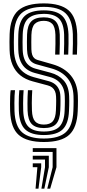

<svg xmlns="http://www.w3.org/2000/svg" viewBox="-20 -829 516 1133"><path d="M238.8 9Q139 9 91.2 -32.1Q43.5 -73.2 39.8 -173Q39.2 -190.2 39.2 -213.6Q39.1 -237 40 -259.6Q40.8 -282.2 43 -296.7H68.6Q67 -285.4 66 -265.4Q65 -245.4 64.9 -221.5Q64.7 -197.7 65.5 -174Q68.8 -84.9 110.4 -48.2Q151.9 -11.5 238.8 -11.5Q328.7 -11.5 369 -49.3Q409.3 -87 412.9 -174Q413.5 -189.2 413.9 -203.5Q414.2 -217.8 414.3 -232.5Q414.3 -247.1 413.7 -263.3Q411.3 -328.2 377.4 -368.5Q343.5 -408.8 283.3 -425.3L195.8 -449.4Q178 -454.4 165.6 -465Q153.3 -475.6 146.8 -493.4Q140.3 -511.1 139.5 -537Q138.8 -561.6 138.9 -581.2Q139 -600.8 139.7 -625.4Q141.6 -679.1 164.8 -702.9Q187.9 -726.7 238.6 -726.7Q285.5 -726.7 308 -703.5Q330.5 -680.3 332.7 -624.6Q333.4 -603.4 332.9 -570.3Q332.5 -537.2 331.3 -506.8H305.5Q306.7 -538.4 307.2 -569.9Q307.7 -601.3 307 -623.9Q305.4 -670.6 288.2 -688.4Q271 -706.1 238.6 -706.1Q203.4 -706.1 185.2 -688.1Q166.9 -670 165.3 -622.7Q164.7 -602.4 164.7 -581.2Q164.7 -560 165.2 -537.8Q165.8 -518.2 170.1 -505.5Q174.4 -492.8 182.4 -485.6Q190.4 -478.4 201.7 -475.1L288.7 -450.2Q359 -430.4 397.9 -383.5Q436.8 -336.5 439.4 -264.4Q440.1 -250 440 -234.3Q440 -218.5 439.6 -202.9Q439.3 -187.2 438.6 -173Q434.6 -75.6 388.3 -33.3Q342.1 9 238.8 9ZM238.8 -32.1Q164.6 -32.1 129.5 -64.5Q94.3 -96.9 91.3 -174.9Q90.7 -194.9 90.7 -217.7Q90.8 -240.4 91.5 -261.4Q92.3 -282.4 93.9 -296.7H119.4Q118 -281.7 117.3 -261.6Q116.5 -241.5 116.4 -219.3Q116.4 -197.1 117 -175.7Q119.5 -109.2 148.1 -81Q176.8 -52.8 238.8 -52.8Q303.3 -52.8 331.1 -82.1Q358.9 -111.4 361.4 -176.1Q362.1 -191.4 362.4 -205.1Q362.7 -218.9 362.8 -232.6Q362.9 -246.3 362.2 -261.2Q361.2 -292.1 350.4 -314.9Q339.6 -337.7 320 -352.8Q300.4 -367.9 272.5 -375.2L184.2 -398.7Q156.9 -406.1 135.6 -422.3Q114.3 -438.4 101.8 -466.1Q89.2 -493.8 88 -535.5Q87.5 -552.8 87.4 -567.4Q87.3 -582 87.5 -596.3Q87.7 -610.6 88.2 -626.5Q91.1 -703.3 126.7 -735.6Q162.3 -767.9 238.6 -767.9Q313.4 -767.9 347.4 -735Q381.3 -702.2 384.2 -625.9Q384.9 -605 384.4 -570.5Q383.9 -536.1 382.6 -506.8H357Q358.2 -537.4 358.7 -571Q359.2 -604.5 358.4 -625.1Q356 -692.1 327.2 -719.7Q298.4 -747.2 238.6 -747.2Q177.5 -747.2 147 -720.4Q116.5 -693.5 114 -626Q113 -601.1 113.1 -580.3Q113.2 -559.4 113.8 -536.1Q114.8 -503.8 123.7 -481Q132.6 -458.2 149.3 -444.2Q166.1 -430.1 190 -423.6L277.9 -400.1Q326.2 -387.3 356 -354Q385.7 -320.6 388 -262.3Q388.6 -247.8 388.7 -234.6Q388.7 -221.5 388.4 -207.4Q388 -193.2 387.2 -175.1Q384.2 -99.2 350 -65.7Q315.8 -32.1 238.8 -32.1ZM238.8 -73.3Q190.4 -73.3 167.5 -97Q144.7 -120.6 142.7 -176.8Q142.2 -196.7 142.1 -217.7Q142 -238.7 142.8 -259Q143.5 -279.3 144.8 -296.7H170.3Q169.3 -279.4 168.5 -260.4Q167.7 -241.3 167.7 -220.6Q167.7 -199.8 168.5 -177.4Q170.1 -132 186.8 -113Q203.6 -93.9 238.8 -93.9Q275.1 -93.9 291.7 -113.5Q308.2 -133.1 310 -177.7Q310.8 -197.1 311.1 -210.8Q311.5 -224.5 311.5 -235.8Q311.4 -247.2 310.8 -259.5Q310.1 -277.9 304.3 -291.1Q298.4 -304.2 287.8 -312.7Q277.2 -321.1 261.7 -325.1L172.7 -348.9Q130 -360.3 100.1 -384.2Q70.3 -408.2 54.1 -445.6Q38 -482.9 36.6 -533.8Q35.9 -559.7 35.9 -581.6Q35.9 -603.6 36.8 -628Q40.5 -725.3 87.7 -767.1Q134.9 -809 238.6 -809Q337.1 -809 384.5 -768.3Q431.8 -727.5 435.6 -627.8Q436.4 -607.1 435.9 -571.5Q435.5 -536 434 -506.8H408.3Q409.7 -535.2 410.2 -570Q410.7 -604.9 409.9 -626.8Q406.5 -714 366.4 -751.2Q326.3 -788.5 238.6 -788.5Q149.3 -788.5 107.6 -751.7Q65.8 -714.9 62.5 -627.2Q61.6 -602.5 61.6 -579.9Q61.7 -557.4 62.3 -534.6Q63.7 -490.4 77.2 -458Q90.7 -425.5 116.2 -404.7Q141.6 -383.9 178.6 -373.8L267.1 -350.1Q288.4 -344.4 303.5 -332.9Q318.6 -321.4 327.1 -303.4Q335.6 -285.4 336.5 -260.3Q337.1 -247.2 337 -234.6Q337 -222 336.8 -208.2Q336.5 -194.4 335.7 -177.1Q333.4 -121.7 311 -97.5Q288.7 -73.3 238.8 -73.3ZM258.9 284.4 290.7 157.6V67.5H173.3V45H313.2V157.6L276.2 284.4ZM189.8 284.4 200.6 157.6H173.3V135H223.1V157.6L207.1 284.4ZM224.3 284.4 245.6 157.6V112.5H173.3V90H268.1V157.6L241.6 284.4Z"/></svg>

Font: Big Shoulders Inline Text SC Thin
Style: Regular
Weight: 100
Designer: Patric King
Foundry: XO Type Co
Version: Version 2.002